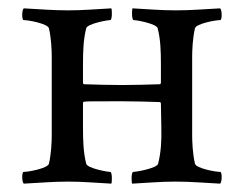

<svg xmlns="http://www.w3.org/2000/svg" viewBox="-20 -439 589 462"><path d="M179.7 -190.4C179.7 -192.4 180.7 -194.3 182.6 -194.3C188.5 -195.3 206.1 -195.3 273.4 -195.3C305.7 -195.3 335.9 -194.3 364.3 -193.4C366.2 -193.4 367.2 -191.4 367.2 -189.5L368.2 -131.8C369.1 -99.6 367.2 -71.3 360.4 -44.9C357.4 -34.2 308.6 -25.4 300.8 -25.4C295.9 -25.4 295.9 -2.9 297.9 2.9C336.9 1 364.3 -2 401.4 -2C441.4 -2 469.7 1 509.8 2.9C514.6 -2 514.6 -25.4 509.8 -25.4C497.1 -25.4 452.1 -34.2 449.2 -44.9C443.4 -69.3 442.4 -99.6 442.4 -113.3V-302.7C442.4 -316.4 443.4 -346.7 449.2 -371.1C452.1 -381.8 497.1 -390.6 509.8 -390.6C514.6 -390.6 514.6 -414.1 509.8 -418.9C469.7 -417 442.4 -414.1 402.3 -414.1C365.2 -414.1 337.9 -417 298.8 -418.9C296.9 -413.1 296.9 -390.6 301.8 -390.6C309.6 -390.6 356.4 -381.8 359.4 -371.1C366.2 -344.7 367.2 -316.4 367.2 -284.2V-240.2C367.2 -238.3 366.2 -236.3 364.3 -236.3C335.9 -235.4 302.7 -234.4 273.4 -234.4C241.2 -234.4 210.9 -235.4 182.6 -236.3C180.7 -236.3 179.7 -238.3 179.7 -240.2V-284.2C179.7 -316.4 180.7 -344.7 187.5 -371.1C190.4 -381.8 237.3 -390.6 245.1 -390.6C250 -390.6 250 -413.1 248 -418.9C209 -417 181.6 -414.1 144.5 -414.1C104.5 -414.1 77.1 -417 37.1 -418.9C32.2 -414.1 32.2 -390.6 37.1 -390.6C49.8 -390.6 94.7 -381.8 97.7 -371.1C103.5 -346.7 104.5 -316.4 104.5 -302.7V-113.3C104.5 -99.6 103.5 -69.3 97.7 -44.9C94.7 -34.2 49.8 -25.4 37.1 -25.4C32.2 -25.4 32.2 -2 37.1 2.9C77.1 1 104.5 -2 144.5 -2C181.6 -2 209 1 248 2.9C250 -2.9 250 -25.4 245.1 -25.4C237.3 -25.4 190.4 -34.2 187.5 -44.9C180.7 -71.3 179.7 -99.6 179.7 -131.8Z"/></svg>

Font: Crimson
Style: Roman
Weight: 400
Version: Version 0.2